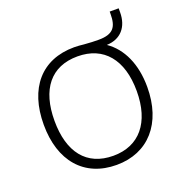

<svg xmlns="http://www.w3.org/2000/svg" viewBox="-147 -967 1059 1106"><g transform="rotate(-20 382.5 -414.0)"><path d="M65 -353C65 -131 183 8 382 8C576 8 700 -131 700 -354C700 -495 650 -602 564 -661C650 -664 700 -722 700 -812V-836H645V-822C645 -743 621 -705 530 -705C502 -705 478 -706 441 -709C423 -711 403 -713 382 -713C181 -713 65 -576 65 -353ZM131 -353C131 -545 218 -657 382 -657C542 -657 635 -546 635 -353C635 -160 541 -48 382 -48C218 -48 131 -161 131 -353Z"/></g></svg>

Font: Poppy and Pepper Light
Style: Regular
Weight: 300
Designer: Thy Ha
Foundry: Thy Ha
Version: Version 0.001;Glyphs 3.2 (3227)